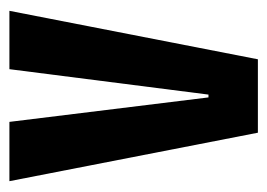

<svg xmlns="http://www.w3.org/2000/svg" viewBox="-100 -468 568 408"><g transform="rotate(-90 184.0 -264.0)"><path d="M106 0 3 -528H129L181 -105H187L241 -528H365L262 0Z"/></g></svg>

Font: Bricolage Grotesque 48pt Condensed SemiBold
Style: Regular
Weight: 600
Width: 3
Designer: Mathieu Triay
Foundry: Atelier Triay
Version: Version 1.000; ttfautohint (v1.8.4.7-5d5b);gftools[0.9.32]